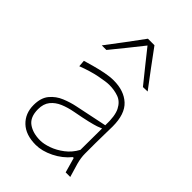

<svg xmlns="http://www.w3.org/2000/svg" viewBox="-231 -873 977 977"><g transform="rotate(45 258.0 -384.0)"><path d="M216 9Q144 9 104.5 -28.8Q65 -66.5 65 -127Q65 -179 90 -209Q115 -239 151.8 -254Q188.5 -269 223 -276L396 -312Q398.5 -381 381 -415.2Q363.5 -449.5 332.8 -460.8Q302 -472 265 -472Q243.5 -472 195.2 -462.5Q147 -453 90 -431L87 -467Q109 -473.5 140.5 -482.2Q172 -491 205 -497.5Q238 -504 265 -504Q339.5 -504 383.2 -463.8Q427 -423.5 427 -334Q427 -313 426 -279.2Q425 -245.5 425 -211V-137Q425 -107 434.2 -73.5Q443.5 -40 456 0H423L400 -81H394Q360.5 -40 310.8 -15.5Q261 9 216 9ZM216 -23Q242 -23 276 -35Q310 -47 342.2 -71.5Q374.5 -96 395 -134L396 -289Q386.5 -284.5 370.5 -279Q354.5 -273.5 323 -266Q291.5 -258.5 235 -248Q197.5 -241 166 -227.8Q134.5 -214.5 115.2 -190.5Q96 -166.5 96 -128Q96 -71 129.8 -47Q163.5 -23 216 -23ZM394 -585Q360.5 -626.5 327 -668.2Q293.5 -710 261 -751Q229 -710.5 196 -669.5Q163 -628.5 129 -587H96Q133 -635 168.2 -682.5Q203.5 -730 238 -777H285Q319.5 -730 355 -682Q390.5 -634 427 -586Z"/></g></svg>

Font: Commissioner Flair Thin
Style: Regular
Weight: 100
Designer: Kostas Bartsokas
Foundry: Kostas Bartsokas
Version: Version 1.000; ttfautohint (v1.8.3)